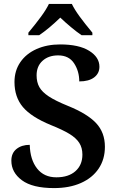

<svg xmlns="http://www.w3.org/2000/svg" viewBox="-20 -951 606 981"><path d="M38 -130Q38 -169 64.5 -190Q91 -211 132 -211Q134 -135 169.5 -90Q205 -45 268 -45Q330 -45 365.5 -76.5Q401 -108 401 -161Q401 -196 385 -221Q369 -246 334.5 -267Q300 -288 240 -312Q140 -353 97 -404Q54 -455 54 -532Q54 -590 84 -633.5Q114 -677 167 -700.5Q220 -724 287 -724Q383 -724 435.5 -691.5Q488 -659 488 -610Q488 -576 461 -555.5Q434 -535 385 -535Q385 -587 358.5 -627.5Q332 -668 277 -668Q228 -668 197.5 -640.5Q167 -613 167 -566Q167 -531 181 -506Q195 -481 229 -458.5Q263 -436 327 -410Q426 -370 471 -322Q516 -274 516 -201Q516 -137 484 -89.5Q452 -42 393.5 -16Q335 10 256 10Q146 10 92 -30Q38 -70 38 -130ZM125 -784Q164 -831 190 -866.5Q216 -902 230 -931H347Q361 -902 387 -866.5Q413 -831 452 -784V-771H397Q373 -787 342.5 -812.5Q312 -838 288 -861Q228 -803 180 -771H125Z"/></svg>

Font: Noto Serif SemiBold
Style: Regular
Weight: 600
Designer: Monotype Design Team
Foundry: Monotype Imaging Inc.
Version: Version 1.001